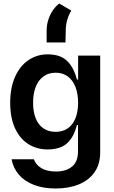

<svg xmlns="http://www.w3.org/2000/svg" viewBox="-20 -864 655 1100"><path d="M46.2 48.3H174Q185.4 80.6 217.5 99.6Q249.6 118.6 300.4 118.6Q358 118.6 392.2 90.7Q426.5 62.9 426.8 5.7V-147.7H420.5Q403.4 -78.5 364.2 -43.1Q324.9 -7.8 252.8 -7.8Q191.8 -7.8 143.1 -38Q94.5 -68.2 66.4 -128.4Q38.4 -188.6 38.4 -274.9Q38.4 -361.9 66.6 -424.5Q94.8 -487.2 143.6 -519.9Q192.5 -552.6 252.8 -552.6Q325.6 -552.6 364.3 -515.1Q403.1 -477.6 420.5 -408.4H427.6V-545.5H554V9.2Q554 77.1 521.1 123.4Q488.3 169.7 430.8 192.8Q373.2 215.9 298.3 215.9Q227.6 215.9 174 195.1Q120.4 174.4 87.9 136.5Q55.4 98.7 46.2 48.3ZM427.6 -275.6Q427.2 -327.4 412.1 -366.1Q397 -404.8 368.3 -426.1Q339.5 -447.4 299 -447.4Q257.1 -447.4 227.8 -425.2Q198.5 -403.1 183.9 -364.3Q169.4 -325.6 169.7 -275.6Q169.4 -224.8 184.1 -187.1Q198.9 -149.5 228 -129.1Q257.1 -108.7 299 -108.7Q339.5 -108.7 368.3 -128.6Q397 -148.4 412.1 -185.9Q427.2 -223.4 427.6 -275.6ZM247.2 -686.1Q246.8 -719.5 256.7 -750.5Q266.7 -781.6 283.4 -805.6Q300.1 -829.5 319.6 -843.8L388.5 -803.3Q355.5 -748.6 356.5 -681.1L355.1 -620.7H247.2Z"/></svg>

Font: Riot Sans
Style: Bold
Weight: 600
Designer: Rasmus Andersson
Foundry: rsms
Version: Version 4.001